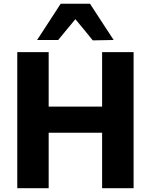

<svg xmlns="http://www.w3.org/2000/svg" viewBox="-20 -986 790 1006"><path d="M70.5 0V-713H235V-427.5H515V-713H680V0H515V-290.5H235V0ZM466 -774.5Q443.5 -802.5 421 -830Q398 -857.5 375 -885.5Q352 -858 329.8 -831Q307.5 -804 285 -776.5H174.5Q205 -823.5 236 -871Q267 -918.5 298 -966.5H451.5Q482.5 -918.5 513.8 -870.8Q545 -823 575.5 -776.5Z"/></svg>

Font: Heraclito
Style: Bold
Weight: 700
Designer: Kostas Bartsokas (font) & Cristiano Sobral (main changes)
Foundry: Kostas Bartsokas (font) & Cristiano Sobral (main changes)
Version: Version 1.00;July 8, 2020;FontCreator 13.0.0.2655 64-bit